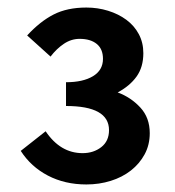

<svg xmlns="http://www.w3.org/2000/svg" viewBox="-20 -907 464 509"><path d="M209 -418Q152 -418 107 -441.5Q62 -465 35 -507L101 -559Q140 -501 199 -501Q228 -501 248.5 -517Q269 -533 269 -562Q269 -626 155 -626V-689Q200 -689 226.5 -705Q253 -721 253 -751Q253 -777 236.5 -790.5Q220 -804 191 -804Q169 -804 149.5 -791Q130 -778 114 -757L52 -813Q86 -850 122 -868.5Q158 -887 209 -887Q239 -887 266.5 -878.5Q294 -870 315 -854.5Q336 -839 348 -816.5Q360 -794 360 -766Q360 -729 342 -704Q324 -679 292 -662Q327 -649 352 -622Q377 -595 377 -554Q377 -523 363.5 -498Q350 -473 327 -455Q304 -437 273.5 -427.5Q243 -418 209 -418Z"/></svg>

Font: Kinto Sans
Style: Bold
Weight: 700
Designer: Authors: Ryoko NISHIZUKA  (kana & ideographs); Paul D. Hunt (Latin, Greek & Cyrillic); Wenlong ZHANG  (bopomofo); Sandol
Foundry: Adobe Systems Incorporated, ookami Inc.
Version: Version 0.001